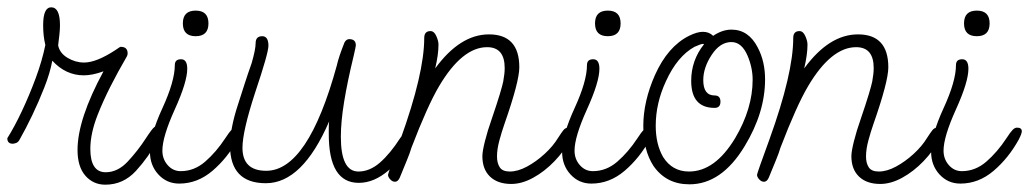

<svg xmlns="http://www.w3.org/2000/svg" viewBox="-20 -495 2814 525"><path d="M268 10Q235 10 213.5 -14.5Q192 -39 192 -85Q192 -169 263 -300Q233 -289 209 -289Q160 -289 123 -329Q117 -296 101.5 -256.5Q86 -217 68 -179.5Q50 -142 34 -114Q30 -106 24 -104Q18 -102 15 -102Q0 -102 0 -117Q20 -149 40 -191.5Q60 -234 77.5 -281Q95 -328 104 -372Q98 -396 98 -426Q98 -475 120 -475Q144 -475 144 -426Q144 -415 142.5 -401Q141 -387 139 -371Q143 -350 164.5 -337Q186 -324 210 -324Q244 -324 297 -359Q308 -367 310 -367Q329 -367 329 -349Q329 -347 328.5 -345Q328 -343 327 -341Q302 -298 282 -258.5Q262 -219 247 -181Q227 -130 227 -88Q227 -24 269 -24Q302 -24 329.5 -53.5Q357 -83 379 -117Q384 -125 393.5 -138Q403 -151 410 -151Q415 -151 417.5 -149Q420 -147 420 -139Q420 -134 417.5 -125Q415 -116 413 -114Q386 -65 351.5 -27.5Q317 10 268 10Z M515 -396Q480 -396 480 -431Q480 -466 515 -466Q550 -466 550 -431Q550 -396 515 -396ZM470 7Q436 7 413 -18Q390 -43 390 -80Q390 -125 424 -199Q458 -273 458 -317Q458 -333 475 -333Q492 -333 492 -307Q492 -271 458 -196Q424 -121 424 -83Q424 -60 438.5 -43.5Q453 -27 474 -27Q511 -27 541 -53Q571 -79 596 -117Q607 -134 613 -140Q619 -146 625 -146Q638 -146 638 -136Q638 -130 630 -114Q602 -63 561 -28Q520 7 470 7Z M707 6Q609 6 609 -97Q609 -143 631 -210Q640 -238 649 -266Q658 -294 668 -322Q679 -360 679 -377Q679 -396 697 -396Q714 -396 714 -370Q714 -350 678 -243Q643 -136 643 -91Q643 -28 708 -28Q822 -28 901 -316Q906 -339 922 -379Q927 -388 935 -388Q953 -388 953 -371Q953 -368 947 -342Q930 -272 921 -217Q912 -162 912 -121Q912 -26 960 -26Q991 -26 1019 -50.5Q1047 -75 1074 -117Q1080 -126 1087 -133Q1094 -140 1100 -140Q1114 -140 1114 -132Q1114 -129 1112 -122.5Q1110 -116 1108 -114Q1083 -64 1043 -29.5Q1003 5 961 5Q879 5 879 -128Q879 -136 879 -145Q879 -154 880 -163Q807 6 707 6Z M1378 8Q1341 8 1320 -12Q1299 -32 1299 -68Q1299 -81 1306 -109Q1313 -137 1325 -171Q1339 -212 1346.5 -237Q1354 -262 1356 -272Q1358 -283 1359 -292Q1360 -301 1360 -309Q1360 -366 1312 -366Q1244 -366 1181 -260Q1149 -206 1105 -91Q1101 -77 1092.5 -56.5Q1084 -36 1073 -9Q1068 2 1060 2Q1053 2 1047 -4.5Q1041 -11 1041 -17Q1041 -21 1075 -114Q1140 -294 1140 -391Q1140 -410 1157 -410Q1167 -410 1173 -396.5Q1179 -383 1179 -373Q1179 -346 1170 -308Q1238 -401 1317 -401Q1400 -401 1400 -311Q1400 -272 1359 -155Q1352 -135 1345.5 -111Q1339 -87 1339 -67Q1339 -49 1346.5 -37.5Q1354 -26 1374 -26Q1396 -26 1421 -39.5Q1446 -53 1469 -74Q1492 -95 1506 -118Q1515 -132 1520.5 -139Q1526 -146 1534 -146Q1546 -146 1546 -132Q1546 -130 1544 -123Q1542 -116 1540 -114Q1523 -82 1496 -54Q1469 -26 1438 -9Q1407 8 1378 8Z M1642 -396Q1607 -396 1607 -431Q1607 -466 1642 -466Q1677 -466 1677 -431Q1677 -396 1642 -396ZM1597 7Q1563 7 1540 -18Q1517 -43 1517 -80Q1517 -125 1551 -199Q1585 -273 1585 -317Q1585 -333 1602 -333Q1619 -333 1619 -307Q1619 -271 1585 -196Q1551 -121 1551 -83Q1551 -60 1565.5 -43.5Q1580 -27 1601 -27Q1638 -27 1668 -53Q1698 -79 1723 -117Q1734 -134 1740 -140Q1746 -146 1752 -146Q1765 -146 1765 -136Q1765 -130 1757 -114Q1729 -63 1688 -28Q1647 7 1597 7Z M1865 9Q1802 9 1767 -41Q1739 -84 1739 -150Q1739 -218 1771 -290Q1806 -368 1864 -397Q1886 -408 1902 -408Q1919 -408 1930 -397Q1955 -414 1980 -414Q2027 -414 2052 -365Q2072 -327 2072 -278Q2072 -187 2016 -95Q1953 9 1865 9ZM1864 -26Q1935 -26 1990 -117Q2038 -198 2038 -277Q2038 -310 2024 -343Q2008 -380 1980 -380Q1949 -380 1926 -345Q1903 -310 1903 -276Q1903 -234 1934 -234Q1950 -234 1950 -217Q1950 -200 1934 -200Q1870 -200 1870 -274Q1870 -330 1905 -374Q1904 -375 1902 -375Q1897 -375 1879 -367Q1832 -341 1801 -273Q1773 -213 1773 -151Q1773 -101 1793 -66Q1818 -26 1864 -26Z M2387 8Q2350 8 2329 -12Q2308 -32 2308 -68Q2308 -81 2315 -109Q2322 -137 2334 -171Q2348 -212 2355.5 -237Q2363 -262 2365 -272Q2367 -283 2368 -292Q2369 -301 2369 -309Q2369 -366 2321 -366Q2253 -366 2190 -260Q2158 -206 2114 -91Q2110 -77 2101.5 -56.5Q2093 -36 2082 -9Q2077 2 2069 2Q2062 2 2056 -4.5Q2050 -11 2050 -17Q2050 -21 2084 -114Q2149 -294 2149 -391Q2149 -410 2166 -410Q2176 -410 2182 -396.5Q2188 -383 2188 -373Q2188 -346 2179 -308Q2247 -401 2326 -401Q2409 -401 2409 -311Q2409 -272 2368 -155Q2361 -135 2354.5 -111Q2348 -87 2348 -67Q2348 -49 2355.5 -37.5Q2363 -26 2383 -26Q2405 -26 2430 -39.5Q2455 -53 2478 -74Q2501 -95 2515 -118Q2524 -132 2529.5 -139Q2535 -146 2543 -146Q2555 -146 2555 -132Q2555 -130 2553 -123Q2551 -116 2549 -114Q2532 -82 2505 -54Q2478 -26 2447 -9Q2416 8 2387 8Z M2651 -396Q2616 -396 2616 -431Q2616 -466 2651 -466Q2686 -466 2686 -431Q2686 -396 2651 -396ZM2606 7Q2572 7 2549 -18Q2526 -43 2526 -80Q2526 -125 2560 -199Q2594 -273 2594 -317Q2594 -333 2611 -333Q2628 -333 2628 -307Q2628 -271 2594 -196Q2560 -121 2560 -83Q2560 -60 2574.5 -43.5Q2589 -27 2610 -27Q2647 -27 2677 -53Q2707 -79 2732 -117Q2743 -134 2749 -140Q2755 -146 2761 -146Q2774 -146 2774 -136Q2774 -130 2766 -114Q2738 -63 2697 -28Q2656 7 2606 7Z"/></svg>

Font: Send Flowers
Style: Regular
Weight: 400
Designer: Robert E. Leuschke
Foundry: Robert E. Leuschke
Version: Version 1.010; ttfautohint (v1.8.4.7-5d5b)